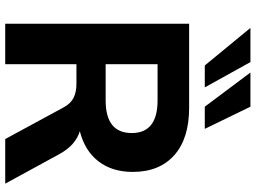

<svg xmlns="http://www.w3.org/2000/svg" viewBox="-142 -838 980 736"><g transform="rotate(90 348.0 -470.0)"><path d="M71 0V-705H393Q511 -705 575 -648Q639 -591 639 -489Q639 -410 598.5 -357.5Q558 -305 483 -286Q536 -270 570 -209L684 0H513L391 -225Q376 -252 354 -262.5Q332 -273 302 -273H226V0ZM226 -385H365Q490 -385 490 -485Q490 -584 365 -584H226ZM389 -765 258 -940H389L474 -765ZM231 -765 87 -940H218L315 -765Z"/></g></svg>

Font: Nunito Sans ExtraBold
Style: Regular
Weight: 800
Designer: Vernon Adams
Foundry: Vernon Adams
Version: Version 3.101; ttfautohint (v1.8.4.7-5d5b);gftools[0.9.27]